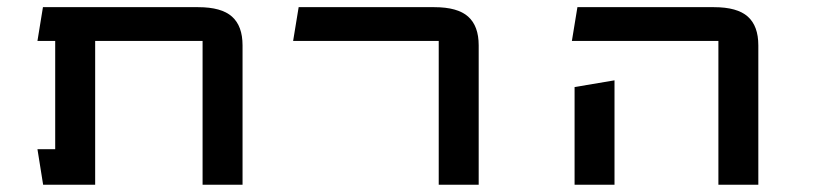

<svg xmlns="http://www.w3.org/2000/svg" viewBox="-20 -508 2237 528"><path d="M537.1 -395.5H241.7V0H98.6L83 -97.7H131.8V-395.5H83L98.1 -488.3H524.9Q588.9 -488.3 617.9 -462.4Q647 -436.5 647 -383.3V0H537.1Z M1186.5 -395.5H786.1L801.3 -488.3H1174.3Q1238.3 -488.3 1267.3 -462.4Q1296.4 -436.5 1296.4 -383.3V0H1186.5Z M1560.1 -268.6 1669.9 -287.1V0H1560.1ZM1955.6 -395.5H1552.7L1567.9 -488.3H1943.4Q2007.3 -488.3 2036.4 -462.4Q2065.4 -436.5 2065.4 -383.3V0H1955.6Z"/></svg>

Font: Squarish Sans CT
Style: Regular
Weight: 400
Version: Version 0.9